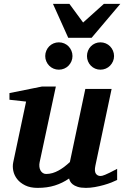

<svg xmlns="http://www.w3.org/2000/svg" viewBox="-20 -937 628 970"><path d="M571.8 -27.8Q561.5 -22.5 543.7 -15.4Q525.9 -8.3 504.2 -2.2Q482.4 3.9 459 8.1Q435.5 12.2 414.1 12.2Q388.2 12.2 372.1 6.8Q356 1.5 346.9 -6.1Q337.9 -13.7 334 -21.7Q330.1 -29.8 329.1 -35.2Q295.9 -12.2 257.3 0Q218.8 12.2 169.9 12.2Q132.8 12.2 107.2 -0.5Q81.5 -13.2 66.7 -32.2Q51.8 -51.3 47.1 -74Q42.5 -96.7 46.9 -117.2L111.8 -423.8L27.8 -433.1V-466.8L192.9 -500H262.2L180.2 -117.2Q177.7 -105.5 179 -94.7Q180.2 -84 184.6 -75.9Q189 -67.9 196.3 -63Q203.6 -58.1 212.9 -58.1Q229.5 -58.1 245.4 -62.7Q261.2 -67.4 276.1 -75.7Q291 -84 305.2 -94.7Q319.3 -105.5 333 -118.2L411.1 -487.8H543.9L461.9 -100.1Q456.1 -72.3 464.1 -60.1Q472.2 -47.9 487.8 -47.9Q491.7 -47.9 496.8 -49.1Q502 -50.3 511 -54Q520 -57.6 534.4 -64.7Q548.8 -71.8 571.8 -84ZM346.2 -653.8Q346.2 -639.6 340.8 -627.2Q335.4 -614.7 326.2 -605.2Q316.9 -595.7 304.2 -590.3Q291.5 -585 277.3 -585Q263.2 -585 250.5 -590.3Q237.8 -595.7 228.5 -605.2Q219.2 -614.7 213.9 -627.2Q208.5 -639.6 208.5 -653.8Q208.5 -668 213.9 -680.7Q219.2 -693.4 228.5 -702.9Q237.8 -712.4 250.5 -717.8Q263.2 -723.1 277.3 -723.1Q291.5 -723.1 304.2 -717.8Q316.9 -712.4 326.2 -702.9Q335.4 -693.4 340.8 -680.7Q346.2 -668 346.2 -653.8ZM556.2 -653.8Q556.2 -639.6 550.8 -627.2Q545.4 -614.7 536.1 -605.2Q526.9 -595.7 514.2 -590.3Q501.5 -585 487.3 -585Q473.1 -585 460.7 -590.3Q448.2 -595.7 439 -605.2Q429.7 -614.7 424.6 -627.2Q419.4 -639.6 419.4 -653.8Q419.4 -668 424.6 -680.7Q429.7 -693.4 439 -702.9Q448.2 -712.4 460.7 -717.8Q473.1 -723.1 487.3 -723.1Q501.5 -723.1 514.2 -717.8Q526.9 -712.4 536.1 -702.9Q545.4 -693.4 550.8 -680.7Q556.2 -668 556.2 -653.8ZM442.9 -746.1H324.7L247.6 -917.5H330.6L399.9 -823.2L504.9 -917.5H587.9Z"/></svg>

Font: Charis SIL Phon
Style: Bold Italic
Weight: 700
Italic angle: -11°
Foundry: SIL International
Version: Version 5.000